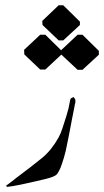

<svg xmlns="http://www.w3.org/2000/svg" viewBox="-20 -711 397 732"><path d="M203.6 -690.9H221.2L284.7 -628.4V-615.7L221.2 -557.1H203.6L142.1 -615.7L141.1 -631.3ZM275.9 -578.6H294.4L356.9 -517.1V-502.4L294.4 -444.8H275.9L214.4 -502.4H213.4L152.8 -445.8H133.3L72.8 -503.4L71.8 -521L133.3 -578.6H152.8L213.4 -519V-520ZM156.2 -29.3Q188 -37.1 196.8 -46.4Q198.7 -48.8 200.7 -52.2Q203.1 -55.7 204.6 -58.6Q206.1 -61 207.8 -65.4Q209.5 -69.8 210.9 -71.8Q211.9 -74.2 213.4 -79.1Q214.8 -84 215.8 -85.4Q219.7 -97.2 223.6 -109.6Q227.5 -122.1 230.5 -135.3Q233.4 -147.9 235.4 -159.2Q237.3 -170.9 240.7 -185.1Q245.1 -205.1 245.6 -210Q249 -228 254.4 -256.3Q258.8 -278.3 264.2 -305.7Q264.2 -308.1 265.1 -312Q266.1 -315.9 267.1 -318.8Q267.1 -321.3 267.6 -324.7Q267.6 -328.1 267.1 -330.6Q266.6 -333.5 264.2 -335.9Q260.3 -342.3 259.3 -340.8Q258.3 -339.4 255.9 -338.9Q250.5 -336.4 250 -335.4Q247.1 -331.5 244.6 -314.9Q242.2 -300.3 241.7 -299.8Q236.3 -276.9 218.3 -222.7Q211.9 -202.6 203.1 -186.5Q176.8 -139.2 141.1 -109.4Q97.7 -74.2 42 -32.7Q40 -31.2 25.9 -20Q11.7 -8.8 3.9 -3.9V-2.4Q4.4 -2.4 4.9 -0.5Q5.4 1.5 6.8 1.5Q39.6 -1 156.2 -29.3Z"/></svg>

Font: Urdu Khush Khati
Style: Regular
Weight: 400
Version: Version 001.500